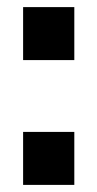

<svg xmlns="http://www.w3.org/2000/svg" viewBox="-20 -520 274 540"><path d="M189 -149V0H45V-149ZM189 -500V-351H45V-500Z"/></svg>

Font: Pathway Extreme 28pt
Style: Bold
Weight: 700
Designer: Eduardo Rodriguez Tunni
Foundry: Eduardo Rodriguez Tunni
Version: Version 1.001;gftools[0.9.26]